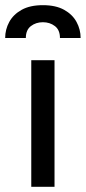

<svg xmlns="http://www.w3.org/2000/svg" viewBox="-60 -723 332 743"><path d="M61 0V-490H151V0ZM106 -703Q156 -703 188.2 -685Q220.5 -667 236.2 -638Q252 -609 252 -576H172Q172 -607 152.5 -622Q133 -637 106 -637Q79 -637 59.5 -622Q40 -607 40 -576H-40Q-40 -609 -24.2 -638Q-8.5 -667 23.8 -685Q56 -703 106 -703Z"/></svg>

Font: Cabin Resolve
Style: Regular-Resolve
Weight: 400
Designer: Pablo Impallari
Foundry: Pablo Impallari. http://www.impallari.com Igino Marini. http://www.ikern.com
Version: Version 3.001